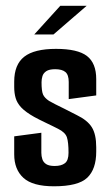

<svg xmlns="http://www.w3.org/2000/svg" viewBox="-20 -647 387 673"><path d="M169.1 6Q94.5 6 62.2 -23.5Q29.8 -53 29.8 -106V-169.1L124.9 -181.7V-111.3Q124.9 -99.5 128.5 -88.8Q132 -78 142.1 -71.6Q152.2 -65.2 171.7 -65.2Q195 -65.2 207.6 -75Q220.2 -84.7 220.2 -111.3Q220.2 -148.4 214.5 -165.7Q208.7 -183.1 183.6 -195.5Q175.6 -199.8 164.4 -205.1Q153.2 -210.5 141.2 -216.3Q129.1 -222.2 118.3 -227.5Q107.4 -232.8 99.8 -237.2Q69.8 -254.1 54.8 -269.9Q39.9 -285.7 34.9 -303.2Q29.8 -320.7 29.8 -341.8V-360.7Q29.8 -420.7 65 -448.2Q100.1 -475.7 176.4 -475.7Q252.3 -475.7 284.8 -450.7Q317.3 -425.7 317.3 -369.7V-312.5L220.9 -299.6V-359.7Q220.9 -384.6 209.3 -394.5Q197.6 -404.4 173.4 -404.4Q152.5 -404.4 142.2 -397.5Q132 -390.6 128.8 -380.2Q125.6 -369.8 125.6 -358.7Q125.6 -328 130.8 -315.9Q136 -303.9 152.1 -293.2Q160.2 -288.5 173.9 -281.5Q187.6 -274.5 206.8 -265.2Q226 -255.8 249.2 -243.6Q286.6 -225.5 301.9 -200.9Q317.3 -176.2 317.3 -130.9V-115.6Q317.3 -54 285.8 -24Q254.3 6 169.1 6ZM100 -526.1 191.3 -626.7H283.8L167.3 -526.1Z"/></svg>

Font: Smooch Sans Thin
Style: Regular
Weight: 100
Designer: Robert E. Leuschke
Foundry: Robert E. Leuschke
Version: Version 1.010